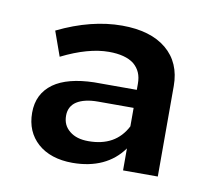

<svg xmlns="http://www.w3.org/2000/svg" viewBox="-48 -831 481 430"><g transform="rotate(10 192.5 -616.0)"><path d="M299 -747C275 -767 241 -777 198 -777C152 -777 103 -765 52 -740L72 -684C112 -704 148 -714 179 -714C204 -714 223 -709 236 -699C249 -688 255 -674 255 -655V-641H158C118 -640 87 -632 66 -617C44 -601 33 -579 33 -550C33 -521 43 -498 62 -481C81 -464 108 -455 141 -455C192 -455 231 -473 256 -508V-458H335V-664C335 -699 323 -727 299 -747ZM255 -558C238 -525 209 -509 168 -509C150 -509 136 -513 125 -522C114 -531 109 -542 109 -557C109 -571 115 -582 126 -589C137 -596 153 -600 174 -600H255Z"/></g></svg>

Font: Argentum Sans
Style: Regular
Weight: 400
Designer: Julieta Ulanovsky
Foundry: Julieta Ulanovsky
Version: Version 5.001;March 29, 2019;FontCreator 11.5.0.2425 64-bit